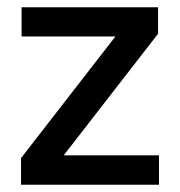

<svg xmlns="http://www.w3.org/2000/svg" viewBox="-20 -509 496 529"><path d="M155.5 -81H418V0H38V-73.5L298 -408.5H39.5V-489H415.5V-416Z"/></svg>

Font: Anek Devanagari Medium
Style: Regular
Weight: 500
Designer: Kailash Malviya (Devanagari) & Yesha Goshar (Latin)
Foundry: Ek Type
Version: Version 1.003